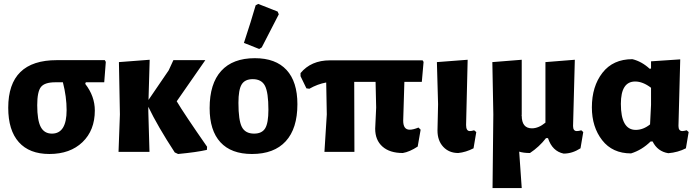

<svg xmlns="http://www.w3.org/2000/svg" viewBox="-20 -775 3559 980"><path d="M232 11Q130 11 76 -49.5Q22 -110 22 -225Q22 -468 270 -468H515L520 -459L512 -355H418L415 -347Q464 -284 464 -211Q464 -110 401 -49.5Q338 11 232 11ZM245 -93Q320 -93 320 -213Q320 -281 301 -355H262Q208 -355 189 -331Q170 -307 170 -238Q170 -161 188 -127Q206 -93 245 -93Z M585 0 592 -191 587 -458 744 -470 738 -265 841 -416 865 -468H1028L882 -258Q920 -194 1037 -26L1036 -10Q984 2 889 11L872 3Q785 -130 737 -230V-207L743 0Z M1285 -748 1298 -755 1397 -716 1403 -702Q1386 -668 1316 -533L1303 -525L1225 -556Q1263 -671 1285 -748ZM1281 -478Q1387 -478 1442.5 -418Q1498 -358 1498 -243Q1498 -119 1438.5 -54Q1379 11 1266 11Q1160 11 1105 -49Q1050 -109 1050 -223Q1050 -348 1109 -413Q1168 -478 1281 -478ZM1270 -371Q1230 -371 1213.5 -344Q1197 -317 1197 -250Q1197 -161 1214.5 -127Q1232 -93 1277 -93Q1317 -93 1333.5 -120Q1350 -147 1350 -215Q1350 -303 1332.5 -337Q1315 -371 1270 -371Z M1636 0 1648 -191 1645 -354Q1601 -346 1559 -322L1544 -324L1514 -386V-402Q1568 -467 1664 -467H2137L2142 -459L2133 -357H2044L2038 -159Q2038 -113 2071 -113Q2089 -113 2116 -124L2127 -113L2112 -27Q2071 0 2036 6Q1969 6 1932 -27Q1895 -60 1895 -118L1900 -226L1897 -357H1788L1789 0Z M2319 6Q2272 6 2242.5 -25.5Q2213 -57 2213 -109L2216 -243L2210 -458L2367 -470L2359 -137Q2359 -106 2378 -106Q2387 -106 2400 -110L2411 -101L2397 -18Q2358 2 2319 6Z M2494 185 2498 -191 2493 -458 2643 -470V-190L2642 -184L2643 -185Q2643 -120 2695 -120Q2729 -120 2764 -149V-458L2914 -470L2905 -132Q2905 -106 2924 -106Q2934 -106 2947 -110L2957 -101L2943 -18Q2901 9 2857 9Q2799 -3 2777 -70H2767Q2732 -25 2685 6Q2652 6 2630 -1L2643 185Z M3201 8Q3106 8 3053.5 -59.5Q3001 -127 3001 -227Q3001 -334 3055 -403.5Q3109 -473 3208 -473Q3256 -461 3296 -424L3303 -425V-462L3452 -472L3443 -132Q3443 -106 3463 -106Q3470 -106 3485 -110L3495 -101L3481 -18Q3440 3 3391 7Q3336 -2 3311 -53H3301Q3256 -9 3201 8ZM3149 -245Q3149 -112 3225 -112Q3263 -112 3298 -140L3303 -240V-327Q3261 -359 3222 -359Q3149 -359 3149 -245Z"/></svg>

Font: Alegreya Sans ExtraBold
Style: Regular
Weight: 800
Designer: Juan Pablo del Peral
Foundry: Huerta Tipografica
Version: Version 2.007